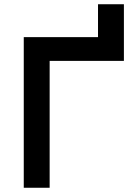

<svg xmlns="http://www.w3.org/2000/svg" viewBox="-20 -885 640 905"><path d="M92 0V-710H442V-865H564V-598H214V0Z"/></svg>

Font: Geist Mono
Style: Bold
Weight: 700
Monospace: yes
Designer: Basement.studio, Andrés Briganti, Mateo Zaragoza
Foundry: Basement.studio, Vercel, Andrés Briganti, Guido Ferreyra, Mateo Zaragoza
Version: Version 1.500; ttfautohint (v1.8.4.7-5d5b)